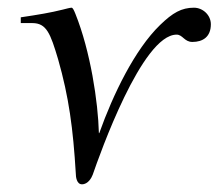

<svg xmlns="http://www.w3.org/2000/svg" viewBox="-20 -461 568 499"><path d="M237 -115C235 -196 215 -328 176 -425C172 -435 169 -441 166 -441C162 -441 151 -438 143 -436C111 -428 81 -423 34 -416V-401H64C101 -401 111 -374 131 -307C159 -209 170 -127 177 -10C177 -2 179 18 193 18C209 18 218 1 221 -7C239 -59 349 -371 439 -371C455 -371 459 -352 480 -352C507 -352 528 -365 528 -398C528 -422 507 -441 484 -441C452 -441 429 -428 396 -396C330 -332 274 -216 238 -115Z"/></svg>

Font: STIXGeneral
Style: Italic
Weight: 400
Italic angle: -16.33°
Designer: MicroPress Inc., with final additions and corrections provided by Coen Hoffman, Elsevier (retired)
Version: Version 1.1.0